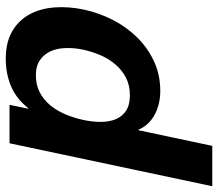

<svg xmlns="http://www.w3.org/2000/svg" viewBox="-66 -688 767 676"><g transform="rotate(90 318.0 -350.5)"><path d="M361.3 -65.9Q327.6 -23.4 283.4 -5.1Q239.3 13.2 188 13.2Q129.4 13.2 90.6 -9.5Q51.8 -32.2 31 -70.6Q10.3 -108.9 6.6 -158.9Q2.9 -209 14.6 -263.2Q25.9 -315.4 50.5 -363.5Q75.2 -411.6 111.8 -449Q148.4 -486.3 196 -508.5Q243.7 -530.8 300.8 -530.8Q323.7 -530.8 344.7 -525.9Q365.7 -521 383.5 -511.5Q401.4 -502 415.3 -487.5Q429.2 -473.1 437 -454.1H439L494.1 -713.9H636.2L484.9 0H349.6L363.3 -65.9ZM402.8 -259.8Q409.7 -291.5 409.7 -321Q409.7 -350.6 400.4 -373.5Q391.1 -396.5 370.6 -410.2Q350.1 -423.8 315.4 -423.8Q280.8 -423.8 253.9 -409.9Q227.1 -396 207.3 -372.8Q187.5 -349.6 174.8 -320.1Q162.1 -290.5 155.3 -258.8Q148.9 -228.5 149.7 -198.7Q150.4 -168.9 160.6 -145.5Q170.9 -122.1 191.7 -107.4Q212.4 -92.8 245.1 -92.8Q280.3 -92.8 306.6 -106.9Q333 -121.1 352.1 -144.5Q371.1 -168 383.5 -198Q396 -228 402.8 -259.8Z"/></g></svg>

Font: XB Khoramshahr
Style: Bold Italic
Weight: 700
Italic angle: -12°
Designer: Behnam
Foundry: Irmug
Version: Version 8.005 2009